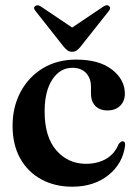

<svg xmlns="http://www.w3.org/2000/svg" viewBox="-20 -694 516 725"><path d="M451.5 -340Q451.5 -312.5 433.8 -294.8Q416 -277 386 -277Q356.5 -277 340 -294Q323.5 -311 323.5 -341V-366Q323.5 -399 304.8 -418.5Q286 -438 253.5 -438Q207 -438 177.8 -394Q148.5 -350 148.5 -273Q148.5 -177 192.8 -126.2Q237 -75.5 304.5 -75.5Q348.5 -75.5 380.8 -94.2Q413 -113 428 -150Q437 -161 443.5 -160.5Q453 -160.5 452.5 -145.5Q444 -76.5 389.5 -32.8Q335 11 252.5 11Q187.5 11 136.5 -16.5Q85.5 -44 56.5 -95.5Q27.5 -147 27.5 -219Q27.5 -290 57.5 -346.5Q87.5 -403 141.5 -436Q195.5 -469 267.5 -469Q354.5 -469 403 -431.2Q451.5 -393.5 451.5 -340ZM283.5 -517Q276 -508 269.2 -503.2Q262.5 -498.5 252.5 -498.5Q242.5 -498.5 235.5 -503.2Q228.5 -508 221 -517L114.5 -652Q104 -664 112.5 -671Q122 -678 135 -669L252.5 -590L370 -669Q383.5 -678.5 392 -671Q400.5 -664 390.5 -652Z"/></svg>

Font: Fraunces 72pt SemiBold
Style: Regular
Weight: 600
Version: Version 1.000;[b76b70a41]